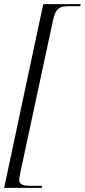

<svg xmlns="http://www.w3.org/2000/svg" viewBox="-44 -780 410 928"><path d="M-24 128H158L159 118H106C68 118 49 113 49 89C49 83 51 74 52 65L212 -681C226 -744 245 -750 294 -750H344L346 -760H165Z"/></svg>

Font: Noto Serif Display SemiCondensed Light
Style: Italic
Weight: 300
Width: 4
Italic angle: -12°
Designer: Monotype Design Team
Foundry: Monotype Imaging Inc.
Version: Version 2.009